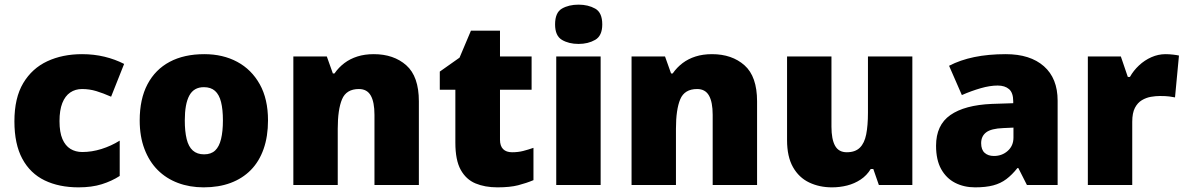

<svg xmlns="http://www.w3.org/2000/svg" viewBox="-20 -796 5103 826"><path d="M318 10Q234 10 172 -20Q110 -50 76 -113Q42 -176 42 -274Q42 -375 80 -438.5Q118 -502 183.5 -532.5Q249 -563 333 -563Q384 -563 429.5 -552Q475 -541 514 -521L458 -380Q424 -395 394.5 -404Q365 -413 333 -413Q304 -413 282 -398Q260 -383 248 -352.5Q236 -322 236 -275Q236 -227 248.5 -198Q261 -169 283 -155.5Q305 -142 334 -142Q375 -142 416.5 -155Q458 -168 495 -191V-39Q461 -17 418 -3.5Q375 10 318 10Z M1133 -278Q1133 -209 1114 -155Q1095 -101 1059 -64.5Q1023 -28 972 -9Q921 10 856 10Q796 10 745.5 -9Q695 -28 658.5 -64.5Q622 -101 601.5 -155Q581 -209 581 -278Q581 -370 614.5 -433.5Q648 -497 710 -530Q772 -563 859 -563Q939 -563 1000.5 -530Q1062 -497 1097.5 -433.5Q1133 -370 1133 -278ZM775 -278Q775 -231 783 -198Q791 -165 809.5 -148.5Q828 -132 858 -132Q888 -132 905.5 -148.5Q923 -165 931 -198Q939 -231 939 -278Q939 -325 931 -357Q923 -389 905 -405Q887 -421 857 -421Q814 -421 794.5 -385Q775 -349 775 -278Z M1588 -563Q1674 -563 1728 -515Q1782 -467 1782 -360V0H1591V-302Q1591 -357 1575 -385Q1559 -413 1524 -413Q1470 -413 1451.5 -369Q1433 -325 1433 -242V0H1242V-553H1386L1412 -480H1419Q1437 -506 1461.5 -524.5Q1486 -543 1517.5 -553Q1549 -563 1588 -563Z M2183 -141Q2209 -141 2230.5 -146.5Q2252 -152 2275 -160V-21Q2244 -8 2209 1Q2174 10 2120 10Q2066 10 2025.5 -7Q1985 -24 1962 -65.5Q1939 -107 1939 -182V-410H1872V-488L1957 -548L2006 -664H2131V-553H2267V-410H2131V-195Q2131 -168 2144.5 -154.5Q2158 -141 2183 -141Z M2564 -553V0H2373V-553ZM2469 -776Q2510 -776 2540.5 -759Q2571 -742 2571 -691Q2571 -642 2540.5 -624.5Q2510 -607 2469 -607Q2427 -607 2397.5 -624.5Q2368 -642 2368 -691Q2368 -742 2397.5 -759Q2427 -776 2469 -776Z M3043 -563Q3129 -563 3183 -515Q3237 -467 3237 -360V0H3046V-302Q3046 -357 3030 -385Q3014 -413 2979 -413Q2925 -413 2906.5 -369Q2888 -325 2888 -242V0H2697V-553H2841L2867 -480H2874Q2892 -506 2916.5 -524.5Q2941 -543 2972.5 -553Q3004 -563 3043 -563Z M3905 -553V0H3761L3737 -69H3726Q3709 -41 3682.5 -23.5Q3656 -6 3624.5 2Q3593 10 3559 10Q3505 10 3461 -11Q3417 -32 3391.5 -77Q3366 -122 3366 -193V-553H3557V-251Q3557 -197 3572.5 -169Q3588 -141 3623 -141Q3659 -141 3679 -160.5Q3699 -180 3706.5 -218Q3714 -256 3714 -311V-553Z M4307 -563Q4412 -563 4471 -511Q4530 -459 4530 -363V0H4398L4361 -73H4357Q4334 -44 4309.5 -25.5Q4285 -7 4253 1.5Q4221 10 4175 10Q4127 10 4089 -9.5Q4051 -29 4029 -68.5Q4007 -108 4007 -169Q4007 -258 4068.5 -301Q4130 -344 4247 -349L4339 -352V-360Q4339 -397 4321 -412.5Q4303 -428 4272 -428Q4239 -428 4199 -416.5Q4159 -405 4118 -387L4063 -513Q4111 -538 4171.5 -550.5Q4232 -563 4307 -563ZM4296 -245Q4244 -243 4222.5 -226.5Q4201 -210 4201 -180Q4201 -152 4216 -138.5Q4231 -125 4256 -125Q4291 -125 4315.5 -147Q4340 -169 4340 -204V-247Z M4994 -563Q5010 -563 5027 -561Q5044 -559 5052 -557L5035 -377Q5025 -379 5010.5 -381Q4996 -383 4970 -383Q4952 -383 4931.5 -379.5Q4911 -376 4892.5 -365Q4874 -354 4862.5 -332Q4851 -310 4851 -272V0H4660V-553H4802L4832 -465H4841Q4856 -492 4880 -514.5Q4904 -537 4933.5 -550Q4963 -563 4994 -563Z"/></svg>

Font: Noto Sans Devanagari Black
Style: Regular
Weight: 900
Version: Version 2.003